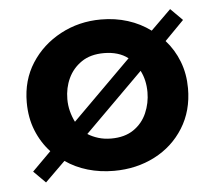

<svg xmlns="http://www.w3.org/2000/svg" viewBox="-42 -509 649 580"><g transform="rotate(-5 282.5 -219.5)"><path d="M75 25 39 -11 96 -68Q69 -97 53.5 -135.5Q38 -174 38 -221Q38 -288 71 -339.5Q104 -391 160 -421Q216 -451 283 -451Q326 -451 364 -439Q402 -427 433 -404L494 -464L530 -428L472 -369Q498 -340 512.5 -302.5Q527 -265 527 -221Q527 -153 494.5 -101Q462 -49 406.5 -20.5Q351 8 283 8Q241 8 203.5 -3Q166 -14 136 -35ZM283 -90Q324 -90 351 -108.5Q378 -127 391 -157Q404 -187 404 -220Q404 -257 389 -286L212 -110Q226 -101 244 -95.5Q262 -90 283 -90ZM178 -150 356 -327Q342 -338 323.5 -343.5Q305 -349 283 -349Q242 -349 215 -330.5Q188 -312 174.5 -283Q161 -254 161 -220Q161 -201 165.5 -183.5Q170 -166 178 -150Z"/></g></svg>

Font: Teachers SemiBold
Style: Regular
Weight: 600
Version: Version 1.001